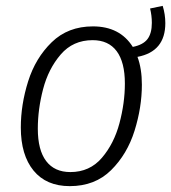

<svg xmlns="http://www.w3.org/2000/svg" viewBox="-20 -624 584 655"><path d="M449 -430Q464 -390 464 -335Q464 -258 439 -178Q414 -98 359 -43.5Q304 11 218 11Q138 11 94.5 -42Q51 -95 51 -189Q51 -267 76 -346.5Q101 -426 156.5 -480Q212 -534 297 -534Q389 -534 433 -464Q468 -471 483 -490.5Q498 -510 498 -546Q498 -571 492 -595L535 -604Q544 -575 544 -545Q544 -448 449 -430ZM406 -339Q406 -412 378 -449.5Q350 -487 296 -487Q229 -487 187 -438Q145 -389 127 -320Q109 -251 109 -185Q109 -112 137.5 -74.5Q166 -37 220 -37Q286 -37 327.5 -85.5Q369 -134 387.5 -203.5Q406 -273 406 -339Z"/></svg>

Font: Fira Sans Condensed Light
Style: Italic
Weight: 300
Width: 3
Italic angle: -8°
Designer: Carrois Corporate & Edenspiekermann AG
Foundry: Carrois Corporate GbR & Edenspiekermann AG
Version: Version 4.203